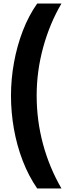

<svg xmlns="http://www.w3.org/2000/svg" viewBox="-20 -820 395 1084"><path d="M42 -280Q42 -373 59 -467Q76 -561 109 -646.5Q142 -732 190 -800H327Q261 -688 224 -553.5Q187 -419 187 -280Q187 -139 223 -6Q259 127 327 244H190Q141 173 108 87Q75 1 58.5 -92.5Q42 -186 42 -280Z"/></svg>

Font: Noto Sans Malayalam SemiCondensed ExtraBold
Style: Regular
Weight: 800
Width: 4
Designer: Jelle Bosma - Monotype Design Team
Foundry: Monotype Imaging Inc.
Version: Version 2.104; ttfautohint (v1.8.4.7-5d5b)